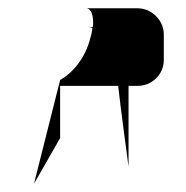

<svg xmlns="http://www.w3.org/2000/svg" viewBox="-20 -777 449 463"><path d="M62 -334 125 -444V-570H265C269 -530 290 -375 290 -375V-570H312C347 -570 375 -598 375 -632V-694C375 -728 346 -757 312 -757H188C199 -757 207 -740 204 -712H192C196 -712 199 -711 203 -710C202 -703 201 -695 198 -686C186 -637 156 -602 125 -584Z"/></svg>

Font: bitstorm
Style: ultext
Weight: 400
Version: Version 0.2